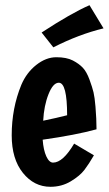

<svg xmlns="http://www.w3.org/2000/svg" viewBox="-20 -697 418 738"><path d="M184 -72Q222 -72 265 -145L341 -100Q322 -67 304.5 -44Q287 -21 252 0Q217 21 174 21Q111 21 68 -32.5Q25 -86 25 -177Q25 -281 62 -371Q82 -418 119.5 -447.5Q157 -477 196.5 -477Q236 -477 260 -464.5Q284 -452 298.5 -436.5Q313 -421 324 -391Q335 -361 339.5 -342Q344 -323 347 -287Q351 -239 351 -200Q271 -178 144 -160Q147 -120 158 -96Q169 -72 184 -72ZM206 -379Q184 -379 166.5 -335Q149 -291 146 -233Q199 -244 238 -254Q238 -379 206 -379ZM185 -515 140 -572Q253 -646 324 -677L378 -588Q283 -565 185 -515Z"/></svg>

Font: Boogaloo
Style: Regular
Weight: 400
Designer: John Vargas Beltran
Foundry: John Vargas Beltran
Version: Version 1.002